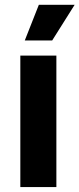

<svg xmlns="http://www.w3.org/2000/svg" viewBox="-20 -763 324 783"><path d="M62.9 -536.3H209.9V0H62.9ZM138.4 -743.4H284.4L192.9 -598.1H81.1Z"/></svg>

Font: Mona Sans VF XLt
Style: Regular
Weight: 200
Designer: Deni Anggara
Foundry: GitHub
Version: Version 2.000;Glyphs 3.2.3 (3260)